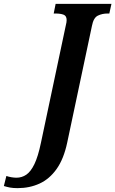

<svg xmlns="http://www.w3.org/2000/svg" viewBox="-157 -734 597 994"><path d="M-66 240Q-89 240 -105 237Q-121 234 -137 229L-124 177Q-113 181 -98.5 183.5Q-84 186 -72 186Q-44 186 -21 170.5Q2 155 21 116Q40 77 55 5L184 -604Q186 -610 187 -618Q188 -626 188 -630Q188 -652 172 -658Q156 -664 131 -664H121L131 -714H420L409 -664H399Q372 -664 349.5 -653Q327 -642 319 -600L191 4Q173 89 136 141Q99 193 47.5 216.5Q-4 240 -66 240Z"/></svg>

Font: Noto Serif ExtraCondensed
Style: Bold Italic
Weight: 700
Width: 2
Italic angle: -12°
Designer: Monotype Design Team
Foundry: Monotype Imaging Inc.
Version: Version 2.013; ttfautohint (v1.8.4.7-5d5b)